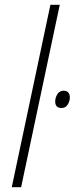

<svg xmlns="http://www.w3.org/2000/svg" viewBox="-20 -780 311 800"><path d="M29 0 190 -760H229L68 0ZM237 -330Q210 -330 210 -357Q210 -373 219 -387.5Q228 -402 245 -402Q259 -402 265 -394Q271 -386 271 -375Q271 -358 262 -344Q253 -330 237 -330Z"/></svg>

Font: Noto Sans Disp ExtLt
Style: Italic
Weight: 200
Italic angle: -12°
Designer: Monotype Design Team
Foundry: Monotype Imaging Inc.
Version: Version 2.000;GOOG;noto-source:20170915:90ef993387c0